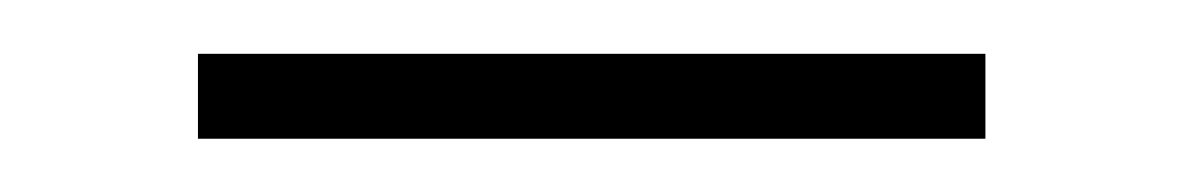

<svg xmlns="http://www.w3.org/2000/svg" viewBox="-20 -261 438 71"><path d="M53.2 -209.7V-241.1H344.4V-209.7Z"/></svg>

Font: Playfair 144pt SemiCondensed Medium
Style: Regular
Weight: 500
Width: 4
Designer: Claus Eggers Sørensen
Foundry: Claus Eggers Sørensen
Version: Version 2.203